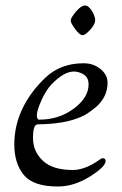

<svg xmlns="http://www.w3.org/2000/svg" viewBox="-20 -666 442 698"><path d="M280 -538Q270 -538 253.5 -560Q237 -582 237 -591.5Q237 -601 256 -623.5Q275 -646 288.5 -646Q302 -646 314 -626.5Q326 -607 326 -592.5Q326 -578 308 -558Q290 -538 280 -538ZM284 -436Q320 -436 345.5 -415Q371 -394 371 -365.5Q371 -337 359 -314.5Q347 -292 329 -277Q297 -250 274 -241Q216 -215 117 -214Q100 -214 100 -164.5Q100 -115 136 -81.5Q172 -48 244 -48Q286 -48 334 -80Q349 -91 352 -91Q364 -91 364 -81Q364 -60 306.5 -24Q249 12 190 12Q101 12 66.5 -30Q32 -72 32 -141Q32 -210 62 -272Q92 -334 146.5 -385Q201 -436 284 -436ZM123 -231Q194 -231 248 -271Q302 -311 302 -359Q302 -384 284.5 -395Q267 -406 249 -406Q212 -406 167 -359Q147 -338 130.5 -301Q114 -264 114 -247.5Q114 -231 123 -231Z"/></svg>

Font: Sorts Mill Goudy
Style: Italic
Weight: 400
Italic angle: -7.40001°
Version: Version 003.101